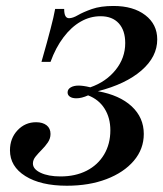

<svg xmlns="http://www.w3.org/2000/svg" viewBox="-20 -602 539 634"><path d="M200.8 11.3Q114.5 11.3 63.7 -20.6Q12.9 -52.4 12.9 -105.6Q12.9 -145.2 37.9 -171.8Q62.9 -198.4 99.2 -198.4Q121 -198.4 133.9 -188.3Q146.8 -178.2 146.8 -159.7Q146.8 -144.4 137.9 -131.5Q129 -118.5 117.7 -107.3Q106.5 -96 97.6 -85.1Q88.7 -74.2 88.7 -62.1Q88.7 -43.5 114.1 -31.5Q139.5 -19.4 179.8 -19.4Q229 -19.4 266.1 -38.3Q303.2 -57.3 323.8 -91.9Q344.4 -126.6 344.4 -171.8Q344.4 -212.9 325.4 -243.1Q306.5 -273.4 271 -287.1Q249.2 -277.4 232.3 -277.4Q218.5 -277.4 210.9 -282.7Q203.2 -287.9 203.2 -296.8Q203.2 -307.3 213.3 -313.3Q223.4 -319.4 239.5 -319.4Q246.8 -319.4 256 -318.1Q265.3 -316.9 278.2 -313.7Q329.8 -331.5 361.7 -371Q393.5 -410.5 393.5 -459.7Q393.5 -501.6 372.2 -525Q350.8 -548.4 312.1 -548.4Q277.4 -548.4 246.4 -530.6Q215.3 -512.9 189.5 -478.6Q163.7 -444.4 146.8 -397.6H116.9Q127.4 -433.9 134.7 -460.9Q141.9 -487.9 147.2 -507.7Q152.4 -527.4 156 -543.1Q159.7 -558.9 162.1 -572.6H191.9Q191.9 -556.5 196 -549.2Q200 -541.9 208.1 -541.9Q220.2 -541.9 237.5 -552Q254.8 -562.1 283.5 -572.2Q312.1 -582.3 354.8 -582.3Q420.2 -582.3 459.7 -552Q499.2 -521.8 499.2 -471.8Q499.2 -414.5 447.2 -369.4Q395.2 -324.2 303.2 -300.8Q375 -287.9 414.9 -250.8Q454.8 -213.7 454.8 -159.7Q454.8 -109.7 421.8 -71Q388.7 -32.3 331.5 -10.5Q274.2 11.3 200.8 11.3Z"/></svg>

Font: Playfair 5pt SemiExpanded Light SemiBold
Style: Italic
Weight: 600
Italic angle: -15.6°
Version: Version 2.001;gftools[0.9.30]